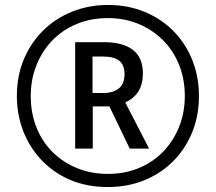

<svg xmlns="http://www.w3.org/2000/svg" viewBox="-20 -744 870 774"><path d="M283 -145V-574H400Q475 -574 515.5 -543Q556 -512 556 -448Q556 -405 538.5 -376.5Q521 -348 485 -331L581 -145H503L421 -315H354V-145ZM396 -369Q436 -369 459 -387.5Q482 -406 482 -445Q482 -482 461 -499Q440 -516 396 -516H353V-369ZM415 10Q330 10 262.5 -19Q195 -48 147 -99Q99 -150 73.5 -216Q48 -282 48 -357Q48 -439 76.5 -506Q105 -573 155 -622Q205 -671 272 -697.5Q339 -724 415 -724Q496 -724 563.5 -696Q631 -668 680 -618Q729 -568 755.5 -501Q782 -434 782 -357Q782 -277 754.5 -210Q727 -143 677.5 -93.5Q628 -44 561 -17Q494 10 415 10ZM415 -43Q484 -43 541 -67Q598 -91 639 -134Q680 -177 702.5 -234Q725 -291 725 -357Q725 -425 702 -482.5Q679 -540 637 -582Q595 -624 538.5 -647.5Q482 -671 415 -671Q346 -671 288.5 -647Q231 -623 190 -580Q149 -537 126.5 -480Q104 -423 104 -357Q104 -287 127.5 -229Q151 -171 193.5 -129.5Q236 -88 292.5 -65.5Q349 -43 415 -43Z"/></svg>

Font: Noto Sans Khmer ExtraCondensed
Style: Regular
Weight: 400
Width: 2
Designer: Danh Hong and the Monotype Design Team
Foundry: Monotype Imaging Inc.
Version: Version 2.004